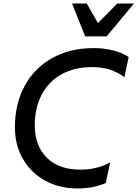

<svg xmlns="http://www.w3.org/2000/svg" viewBox="-20 -1049 775 1082"><path d="M64 -332Q64 -464 119 -565Q174 -666 274.5 -722Q375 -778 507 -778Q567 -778 617.5 -765Q668 -752 705 -728L681 -614Q606 -671 500 -671Q401 -671 328 -631Q255 -591 215.5 -516.5Q176 -442 176 -343Q176 -229 243 -161Q310 -93 434 -93Q527 -93 601 -134L576 -18Q509 13 416 13Q315 13 234.5 -31Q154 -75 109 -153.5Q64 -232 64 -332ZM386 -1029H469L532 -919L641 -1029H735L581 -844H460Z"/></svg>

Font: Application Medium
Style: Italic
Weight: 500
Italic angle: -12°
Designer: Wei Huang
Foundry: Wei Huang
Version: Version 0.012